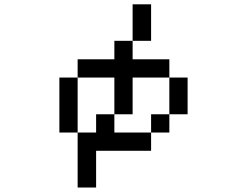

<svg xmlns="http://www.w3.org/2000/svg" viewBox="-20 -712 1040 873"><path d="M250 -109.4V-359.4H333V-442.4H500V-526.4H583V-692.4H667V-526.4H583V-442.4H750V-359.4H833V-192.4H750V-359.4H583V-192.4H500V-359.4H333V-109.4H417V-192.4H500V-109.4H667V-192.4H750V-109.4H667V-26.4H417V140.6H333V-109.4Z"/></svg>

Font: KH Dot Kodenmachou 12
Style: Regular
Weight: 400
Designer: Original version for X68000 by Keitarou Hiraki (http://hp.vector.co.jp/authors/VA000874/) / TrueType conversion by Homem
Version: Version 1.00.20150527